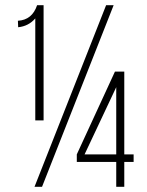

<svg xmlns="http://www.w3.org/2000/svg" viewBox="-20 -720 568 740"><path d="M116 -256V-649Q90 -619 50 -615L49 -640Q104 -643 123 -700H148V-256ZM418 -700 142 0H113L389 -700ZM459 -96V0H428V-96H276V-125L423 -444H459V-125H495V-96ZM306 -125H428V-384Z"/></svg>

Font: Bebas Neue Book
Style: Regular
Weight: 400
Designer: Ryoichi Tsunekawa
Foundry: Ryoichi Tsunekawa
Version: Version 001.003